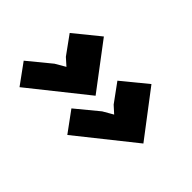

<svg xmlns="http://www.w3.org/2000/svg" viewBox="-78 -716 921 921"><g transform="rotate(45 382.5 -255.0)"><path d="M207 -483.9 379.9 -254.9 92.8 -25.9 17.1 -129.9 131.8 -224.1Q165 -244.1 183.1 -253.9L147 -286.1L79.1 -379.9ZM529.8 -483.9 704.1 -254.9 417 -25.9 340.8 -129.9 455.1 -224.1Q488.8 -244.1 506.8 -253.9L471.2 -286.1L402.8 -379.9Z"/></g></svg>

Font: Sinkin Sans 700 Bold Italic
Style: Bold Italic
Weight: 700
Italic angle: -112°
Designer: Keith Bates
Foundry: K-Type
Version: Sinkin Sans (version 1.0)  by Keith Bates   •   © 2014   www